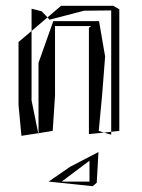

<svg xmlns="http://www.w3.org/2000/svg" viewBox="-20 -467 489 663"><path d="M333 -143 343 -272 322 -394H164L113 -250V-7L162 -15L170 -137V-377H295L287 -371V-377V-4L339 -9L321 -15ZM371 -447H191L144 -407L151 -399L270 -430L362 -431H364V-12L392 -15V-435ZM89 -360 44 -322V-104L54 2L112 -7L89 -120ZM89 -437 124 -428 144 -407 89 -360ZM339 -9 364 -12V-2ZM112 -7H113V-1ZM314 164 320 58 222 109 148 160 300 176ZM289 88V160H193Z"/></svg>

Font: Quebrada
Style: Regular
Weight: 400
Designer: deFharo
Foundry: deFharo
Version: Version 1.034 2012